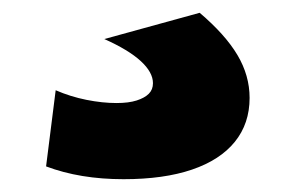

<svg xmlns="http://www.w3.org/2000/svg" viewBox="-20 -61 462 300"><path d="M173 219Q105 219 52 199L67 80Q90 90 115 95Q140 100 162 100Q181 100 193.5 96Q206 92 212.5 85.5Q219 79 219 69Q219 52 200 34.5Q181 17 143 0L292 -41Q332 -7 351 25Q370 57 370 92Q370 132 347 160.5Q324 189 280 204Q236 219 173 219Z"/></svg>

Font: M PLUS 1 ExtraBold
Style: Regular
Weight: 800
Designer: Coji Morishita
Foundry: UNDERFOREST DESIGN
Version: Version 1.001